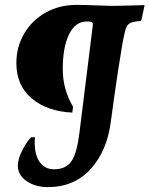

<svg xmlns="http://www.w3.org/2000/svg" viewBox="-20 -666 612 786"><path d="M360 -567Q360 -574 355.5 -576Q351 -578 335 -578Q288 -578 262.5 -525Q237 -472 237 -385Q237 -340 247.5 -302.5Q258 -265 279 -229L276 -205Q173 -210 110 -263Q47 -316 47 -408Q47 -474 79 -528.5Q111 -583 167 -614.5Q223 -646 293 -646Q322 -646 374 -644Q420 -642 433 -642Q469 -642 512 -643.5Q555 -645 572 -645L559 -584L556 -580Q521 -578 508.5 -569Q496 -560 491 -534Q482 -500 464 -381Q446 -262 434 -170Q419 -49 351.5 25.5Q284 100 176 100Q125 100 89 75.5Q53 51 53 11Q53 -12 69 -46Q85 -80 107 -104H123L122 -84Q122 -31 143 -2Q164 27 201 27Q250 27 272.5 -6Q295 -39 305 -121L360 -563Z"/></svg>

Font: Alegreya
Style: Bold Italic
Weight: 700
Italic angle: -7°
Designer: Juan Pablo del Peral
Foundry: Huerta Tipografica
Version: Version 2.007; ttfautohint (v1.6)